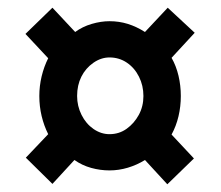

<svg xmlns="http://www.w3.org/2000/svg" viewBox="-20 -602 573 498"><path d="M82 -353Q82 -379 88 -404Q94 -429 105 -451L46 -514L116 -582L175 -519Q194 -533 218 -540Q242 -547 264 -547Q289 -547 311.5 -540Q334 -533 356 -519L415 -582L485 -517L425 -452Q437 -431 443 -405.5Q449 -380 449 -353Q449 -326 443 -300.5Q437 -275 425 -253L483 -191L414 -124L356 -187Q335 -174 311.5 -167Q288 -160 264 -160Q240 -160 216.5 -166.5Q193 -173 173 -187L116 -125L47 -193L105 -254Q94 -276 88 -301Q82 -326 82 -353ZM180 -353Q180 -327 191.5 -304Q203 -281 222.5 -267.5Q242 -254 264 -254Q289 -254 308.5 -268Q328 -282 340 -304Q352 -326 352 -353Q352 -380 340.5 -403Q329 -426 309 -439.5Q289 -453 264 -453Q242 -453 222 -439Q202 -425 191 -403Q180 -381 180 -353Z"/></svg>

Font: Noto Sans Display SemiCondensed
Style: Regular
Weight: 400
Width: 4
Version: Version 2.003